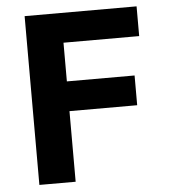

<svg xmlns="http://www.w3.org/2000/svg" viewBox="-51 -744 702 791"><g transform="rotate(-5 300.0 -349.0)"><path d="M80 0V-698H543V-575H230V-415H510V-292H230V0Z"/></g></svg>

Font: Lilex
Style: Regular
Weight: 400
Monospace: yes
Designer: Mike Abbink, Paul van der Laan, Pieter van Rosmalen, Mikhael Khrustik
Foundry: Mikhael Khrustik
Version: Version 2.510